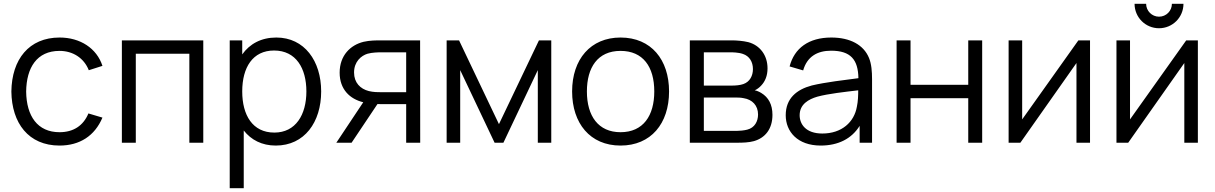

<svg xmlns="http://www.w3.org/2000/svg" viewBox="-20 -753 6410 1013"><path d="M294 15C401 15 480 -36.5 520.5 -132.5L446.5 -154.5C419.5 -89.5 367 -55.5 294 -55.5C178 -55.5 119.5 -140.5 118 -270C119.5 -396 174.5 -484.5 294 -484.5C364.5 -484.5 423 -447 448.5 -382.5L520.5 -405.5C490.5 -498 403.5 -555 294.5 -555C133 -555 42 -440 40 -270C42 -103.5 130.5 15 294 15Z M623 0H696.5V-469.5H979V0H1052.5V-540H623Z M1192 240H1266V-64.5C1305 -15 1361.5 15 1435 15C1586.5 15 1674.5 -108.5 1674.5 -270.5C1674.5 -431.5 1586 -555 1438 -555C1358 -555 1297.5 -521.5 1258 -466V-540H1192ZM1427.5 -53.5C1312.5 -53.5 1258 -145.5 1258 -270.5C1258 -397.5 1313.5 -486.5 1426 -486.5C1542 -486.5 1596.5 -392.5 1596.5 -270.5C1596.5 -147.5 1540 -53.5 1427.5 -53.5Z M1754.5 0H1835L1971.5 -204C1980 -203.5 1988.5 -203.5 1997 -203.5H2123V0H2197L2196.5 -540H1990C1966 -540 1930.5 -540 1898.5 -532.5C1828.5 -515.5 1772 -460 1772 -369.5C1772 -281.5 1826 -230.5 1896.5 -213.5ZM1993 -266.5C1975.5 -266.5 1950 -266.5 1926 -272.5C1881 -284 1848 -316.5 1848 -370.5C1848 -428 1886 -459.5 1919 -469.5C1944 -476.5 1976.5 -477 1993 -477H2123V-266.5Z M2336.5 0H2408V-383L2589.5 0H2636L2817.5 -383V0H2888.5V-540H2823.5L2612.5 -98L2402 -540H2336.5Z M3254 15C3414 15 3510 -100.5 3510 -270.5C3510 -437.5 3416 -555 3254 -555C3096 -555 2998.5 -440.5 2998.5 -270.5C2998.5 -103 3093 15 3254 15ZM3254 -55.5C3137 -55.5 3076.5 -140.5 3076.5 -270.5C3076.5 -396.5 3133 -484.5 3254 -484.5C3373 -484.5 3432 -400.5 3432 -270.5C3432 -143 3374 -55.5 3254 -55.5Z M3619.5 0H3871C3898 0 3931.5 -1 3958 -8.5C4017.5 -25.5 4055.5 -73 4055.5 -147C4055.5 -201.5 4034.5 -239.5 3996.5 -262.5C3985 -269.5 3972.5 -274.5 3962 -276.5C3973.5 -281.5 3986 -290.5 3996 -301.5C4017 -323.5 4029.5 -353.5 4029.5 -392.5C4029.5 -462 3989 -514 3928.5 -530.5C3900.5 -537.5 3864.5 -540 3842 -540H3619.5ZM3693.5 -301.5V-477H3834.5C3842 -477 3875.5 -477 3899.5 -468.5C3934.5 -457 3952.5 -426 3952.5 -388.5C3952.5 -353.5 3936.5 -321.5 3902 -309.5C3885.5 -303.5 3861.5 -301.5 3844.5 -301.5ZM3693.5 -62.5V-238.5H3857C3870 -238.5 3888.5 -238.5 3903.5 -235C3949 -228 3979.5 -196.5 3979.5 -149C3979.5 -113 3962 -79 3922.5 -69C3905.5 -64.5 3881.5 -62.5 3867.5 -62.5Z M4310 15C4402 15 4473.5 -21 4515.5 -89V0H4581V-335.5C4581 -375.5 4578 -415.5 4565 -447C4536.5 -517 4464.5 -555 4366 -555C4247 -555 4171 -499 4146 -402.5L4217.5 -381.5C4238 -453.5 4291 -485.5 4365 -485.5C4468 -485.5 4507.5 -438.5 4509 -340.5C4437 -331 4336 -319.5 4263 -302C4182.5 -280.5 4125.5 -233.5 4125.5 -145C4125.5 -59 4187.5 15 4310 15ZM4318.5 -48.5C4231.5 -48.5 4199 -98 4199 -145C4199 -203.5 4246.5 -229.5 4292.5 -243C4352 -259 4437 -268 4508 -276.5C4508 -252 4507 -217 4501 -190.5C4487 -109 4421.5 -48.5 4318.5 -48.5Z M4710.5 0H4784V-235H5088.5V0H5162V-540H5088.5V-305.5H4784V-540H4710.5Z M5731 -540H5669.5L5373 -123V-540H5301.5V0H5363.5L5659.5 -420.5V0H5731Z M6095 -604C6166.5 -604 6224 -661.5 6224 -733H6163C6163 -695.5 6133 -665 6095 -665C6057.5 -665 6027 -695.5 6027 -733H5966C5966 -661.5 6023.5 -604 6095 -604ZM6300 -540H6238.5L5942 -123V-540H5870.5V0H5932.5L6228.5 -420.5V0H6300Z"/></svg>

Font: Hauora
Style: Regular
Weight: 400
Designer: Mikhail Sharanda
Foundry: WCYS & Co.
Version: Version 1.010